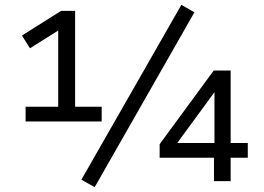

<svg xmlns="http://www.w3.org/2000/svg" viewBox="-20 -750 1094 795"><path d="M86 -247V-308H221V-642L252 -643L104 -550L71 -603L233 -705H291V-308H401V-247ZM372 25 317 -6 731 -730 785 -699ZM866 0V-97H641V-153L865 -458H935V-158H1006V-97H935V0ZM868 -158V-371H870L700 -139L697 -158Z"/></svg>

Font: Nunito Sans 8pt
Style: Regular
Weight: 400
Version: Version 3.101;gftools[0.9.27]